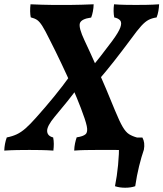

<svg xmlns="http://www.w3.org/2000/svg" viewBox="-44 -699 762 895"><path d="M301.9 3Q302.4 -14.8 305.7 -30.5Q309 -46.2 313.5 -58.8Q343.9 -63.2 355.1 -73.5Q366.3 -83.8 360.4 -111.6Q354.5 -139.3 332.9 -195.3Q315.2 -241.7 292.1 -294.1Q269 -346.4 242.3 -402.7Q215.7 -459 186.8 -515.6Q166 -557.9 153.2 -578Q140.4 -598.2 128.9 -606Q117.3 -613.7 99.3 -618.2Q96.8 -630.8 96.5 -646.7Q96.3 -662.7 98.3 -679Q124.8 -678 151.6 -677Q178.4 -676 201.5 -676Q224.5 -676 240.4 -676Q259.4 -676 283.9 -676Q308.4 -676 336.4 -677Q364.5 -678 392.6 -679Q392.1 -661.7 389 -645.7Q386 -629.8 381 -617.2Q334.2 -610.8 328.2 -590.1Q322.3 -569.4 349.8 -510.9Q376.1 -455.2 401.5 -397.9Q426.9 -340.6 450 -285.7Q473.1 -230.8 492.3 -183.5Q513.4 -132.2 527.9 -107.6Q542.5 -82.9 557.8 -73.4Q573.1 -63.8 595.2 -57.8Q597.7 -45.7 598.2 -30.5Q598.7 -15.2 596.2 3Q569.3 1 542.2 0.5Q515.2 0 492.1 0Q469.1 0 452.2 0Q432.8 0 406.3 0Q379.9 0 352.9 0.5Q325.8 1 301.9 3ZM-24.1 3Q-23 -29.4 -12.4 -58.3Q13.4 -63.3 33.8 -72.8Q54.2 -82.3 75.2 -100.7Q96.1 -119.1 123.9 -150.4Q167.4 -198.8 208.4 -249.1Q249.3 -299.3 282 -345L323.8 -297.4Q299.1 -262.7 270.6 -227.3Q242.2 -191.9 210.7 -154.5Q174.8 -111.2 175.7 -88.2Q176.5 -65.2 203.8 -58.3Q206.8 -43.6 206.8 -28.4Q206.8 -13.2 204.8 3Q176.4 1 146.9 0.5Q117.4 0 93.5 0Q65 0 35.5 0.5Q6 1 -24.1 3ZM411.3 -321.1 365.5 -364.7Q392.9 -396 423 -434.6Q453.2 -473.2 478.7 -507.6Q509.2 -549 517 -571.2Q524.8 -593.4 516.3 -603.6Q507.9 -613.8 488.6 -617.7Q483 -646 487.6 -679Q512.1 -677 539.9 -676.5Q567.8 -676 589.3 -676Q615.4 -676 642.2 -676.5Q669 -677 697.7 -679Q697.1 -664.3 694.4 -648.1Q691.6 -631.9 686 -617.7Q665 -614.7 648.9 -606.5Q632.8 -598.3 614.3 -578Q595.9 -557.7 567.6 -518.6Q524.2 -460.2 486.7 -412.5Q449.2 -364.9 411.3 -321.1ZM492 169Q501.4 122.3 506.4 70.2Q511.4 18.2 511 -30.2L548.3 -57.8H619.8Q632.8 -34.4 626.7 -1.4Q615.2 31.7 604.4 75.5Q593.6 119.3 586.3 169Q566 176.1 539.6 176.1Q513.2 176.1 492 169Z"/></svg>

Font: Vollkorn
Style: Italic
Weight: 400
Italic angle: -11°
Designer: Friedrich Althausen
Foundry: Friedrich Althausen
Version: Version 5.001